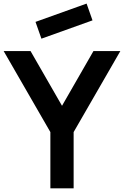

<svg xmlns="http://www.w3.org/2000/svg" viewBox="-20 -1029 678 1049"><path d="M206.3 -817.7 174 -909.4 453.1 -1009.4 485.4 -917.7ZM490.6 -750 318.8 -451 146.9 -750H0L255.2 -307.3V0H382.3V-307.3L637.5 -750Z"/></svg>

Font: Manrope3 Bold
Style: Regular
Weight: 700
Designer: Mikhail Sharanda
Foundry: Mikhail Sharanda
Version: Version 3.000;PS 003.000;hotconv 1.0.88;makeotf.lib2.5.64775